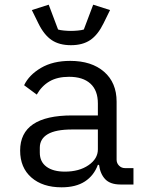

<svg xmlns="http://www.w3.org/2000/svg" viewBox="-20 -788 640 820"><path d="M495 0Q451 0 429.5 -22.5Q408 -45 403 -84H398Q381 -38 342.5 -13Q304 12 243 12Q162 12 114 -30Q66 -72 66 -145Q66 -295 288 -295H398V-346Q398 -402 366 -431Q334 -460 275 -460Q225 -460 191.5 -440.5Q158 -421 137 -384L83 -424Q104 -468 155 -498Q206 -528 280 -528Q371 -528 424.5 -481.5Q478 -435 478 -354V-106Q478 -91 488.5 -80.5Q499 -70 514 -70H550V0ZM398 -150V-235H288Q218 -235 184 -215Q150 -195 150 -157V-136Q150 -97 178.5 -76Q207 -55 257 -55Q318 -55 358 -82.5Q398 -110 398 -150ZM144 -688 116 -745 188 -768 228 -662Q237 -659 253.5 -657.5Q270 -656 283 -656Q296 -656 312.5 -657.5Q329 -659 338 -662L378 -768L450 -745L422 -688Q398 -639 365.5 -617Q333 -595 283 -595Q233 -595 200.5 -617Q168 -639 144 -688Z"/></svg>

Font: iA Writer Quattro V
Style: Regular
Weight: 400
Designer: Mike Abbink, Paul van der Laan, Pieter van Rosmalen, Oliver Reichenstein
Foundry: Information Architects Inc.
Version: Version 2.000